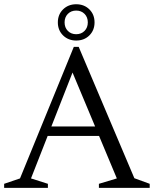

<svg xmlns="http://www.w3.org/2000/svg" viewBox="-27 -906 742 926"><path d="M175.5 -250.5V-296H506V-250.5ZM621 -46.5 695 -19.5V0H450V-19.5L536.5 -45.5L305.5 -597.5H339L122.5 -45.5L204 -19.5V0H-7V-19.5L69.5 -45.5L329 -680H352.5ZM340.5 -885.5Q379 -885.5 404 -860.8Q429 -836 429 -798Q429 -760 404 -735.2Q379 -710.5 340.5 -710.5Q302.5 -710.5 277.2 -735.2Q252 -760 252 -798Q252 -836 277.2 -860.8Q302.5 -885.5 340.5 -885.5ZM340.5 -741Q365 -741 380.8 -757Q396.5 -773 396.5 -798Q396.5 -823 380.8 -839Q365 -855 340.5 -855Q316 -855 300.2 -839Q284.5 -823 284.5 -798Q284.5 -773 300.2 -757Q316 -741 340.5 -741Z"/></svg>

Font: Newsreader Text
Style: Regular
Weight: 400
Designer: Hugues Gentile
Foundry: Production Type
Version: Version 1.001